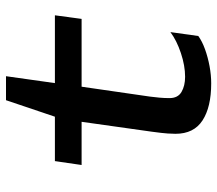

<svg xmlns="http://www.w3.org/2000/svg" viewBox="-62 -652 724 640"><g transform="rotate(-90 300.0 -332.0)"><path d="M342 10Q263 10 218.5 -19Q174 -48 174 -109Q174 -119 175 -135Q176 -151 181 -188L214 -422H70L83 -511H231L286 -674H366L343 -511H569L557 -422H331L298 -194Q296 -179 294.5 -162.5Q293 -146 293 -129Q293 -101 313.5 -89Q334 -77 364 -77Q401 -77 443 -91Q485 -105 513 -126L500 -33Q482 -20 455.5 -10.5Q429 -1 399.5 4.5Q370 10 342 10Z"/></g></svg>

Font: Chivo Mono Medium
Style: Italic
Weight: 500
Italic angle: -8.05°
Monospace: yes
Designer: Hector Gatti
Foundry: Omnibus-Type
Version: Version 1.008